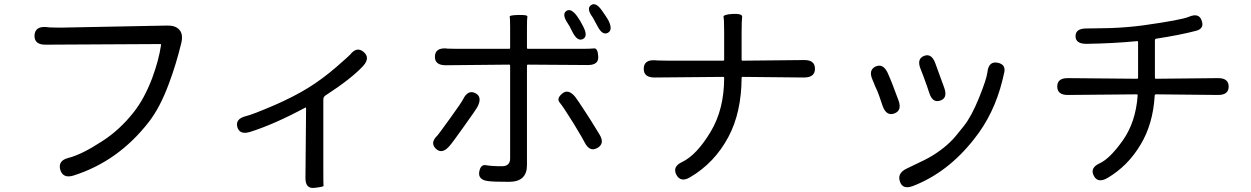

<svg xmlns="http://www.w3.org/2000/svg" viewBox="-20 -832 6020 924"><path d="M333 13Q283 28 270 -15Q258 -59 309 -72Q373 -88 471 -152Q557 -207 625 -294Q675 -358 712 -455Q744 -541 755 -615Q756 -620 751 -620L198 -617Q145 -617 146 -661Q148 -705 200 -702L220 -700Q245 -699 270 -699L784 -709Q824 -710 843 -689Q862 -668 853 -627Q827 -520 793 -430Q751 -316 697 -246Q549 -55 333 13Z M1494 72Q1449 78 1450 23L1453 -311Q1453 -316 1449 -314Q1298 -233 1183 -197Q1133 -182 1122 -221Q1112 -260 1163 -273Q1194 -280 1301 -326Q1393 -366 1462 -408.5Q1531 -451 1598 -509Q1660 -563 1665 -569Q1697 -610 1730 -582Q1763 -554 1728 -515Q1672 -454 1547 -373Q1536 -366 1536 -353V-10Q1536 58 1537 62.5Q1538 67 1494 72Z M2430 43Q2358 43 2333 40Q2281 35 2286 -3Q2292 -42 2319 -37Q2346 -32 2396 -32Q2435 -32 2435 -70V-516Q2435 -521 2430 -521L2125 -518Q2072 -518 2073 -560Q2074 -602 2127 -599L2132 -598Q2157 -597 2182 -597H2430Q2435 -597 2435 -602V-700Q2435 -745 2433 -752Q2431 -759 2476 -760Q2520 -761 2518 -752Q2516 -743 2516 -699V-602Q2516 -597 2521 -597H2780Q2820 -597 2838.5 -599Q2857 -601 2859 -560Q2862 -519 2809 -519L2521 -521Q2516 -521 2516 -516V-37Q2516 43 2430 43ZM2141 -127Q2106 -88 2077 -117Q2048 -145 2086 -181Q2090 -185 2146 -262.5Q2202 -340 2209 -355Q2232 -401 2267 -384Q2302 -367 2279 -320Q2272 -306 2211 -221Q2156 -143 2141 -127ZM2855 -120Q2818 -99 2794 -146Q2787 -161 2741 -237Q2690 -319 2673.5 -338.5Q2657 -358 2686 -382Q2715 -406 2748 -366Q2757 -355 2796 -295Q2811 -273 2825 -250L2865 -185Q2892 -141 2855 -120ZM2785 -644Q2759 -631 2735 -678Q2719 -711 2712 -720Q2683 -763 2705 -779Q2728 -795 2758 -753Q2772 -734 2787 -704Q2811 -657 2785 -644ZM2905 -674Q2879 -660 2855 -707Q2835 -745 2832 -749Q2801 -791 2824 -807Q2847 -824 2877 -781Q2901 -747 2908 -734Q2931 -687 2905 -674Z M3301 21Q3256 48 3235 9Q3215 -30 3262 -52Q3333 -86 3400 -198Q3465 -306 3465 -457Q3465 -462 3460 -462L3130 -459Q3077 -459 3078 -502Q3079 -545 3132 -542L3145 -541Q3170 -540 3195 -540H3460Q3465 -540 3465 -545V-675Q3465 -738 3462 -750Q3459 -762 3506 -765Q3554 -767 3551.5 -750.5Q3549 -734 3549 -674V-545Q3549 -540 3554 -540L3849 -543Q3902 -544 3902 -501Q3902 -459 3849 -459L3554 -462Q3549 -462 3549 -457Q3548 -291 3486 -174Q3419 -48 3301 21Z M4374 63Q4324 82 4311 42Q4297 2 4342 -20L4429 -62Q4451 -73 4472 -86Q4542 -130 4585 -184Q4601 -205 4618 -225Q4655 -271 4691.5 -361Q4728 -451 4732 -485Q4738 -539 4782 -530Q4825 -521 4811 -475Q4810 -470 4804 -445Q4764 -283 4668 -163Q4542 -2 4374 63ZM4284 -286Q4246 -272 4228 -321L4212 -368Q4204 -392 4193 -414L4179 -448Q4158 -495 4194 -512Q4230 -528 4252 -481Q4270 -442 4304 -349Q4322 -300 4284 -286ZM4505 -348Q4468 -335 4452 -385L4441 -418Q4433 -442 4424 -465L4410 -501Q4391 -549 4427 -563Q4463 -577 4481 -528L4524 -410Q4542 -360 4505 -348Z M5309 25Q5263 51 5244 14Q5224 -24 5272 -46Q5322 -69 5384 -157Q5446 -245 5455 -373Q5455 -378 5450 -378L5121 -375Q5068 -374 5068 -416Q5068 -457 5121 -456L5452 -453Q5457 -453 5457 -458V-630Q5457 -635 5452 -634Q5338 -623 5208 -621Q5156 -621 5156 -658Q5156 -695 5208 -695L5276 -696Q5302 -696 5328 -697Q5406 -700 5482 -710Q5666 -736 5701 -751Q5750 -772 5763 -733Q5777 -695 5737 -684Q5657 -663 5545 -646Q5538 -645 5538 -638V-458Q5538 -453 5543 -453L5840 -456Q5893 -457 5893 -415Q5893 -374 5840 -375L5543 -378Q5537 -378 5537 -372Q5529 -235 5469 -136Q5408 -33 5309 25Z"/></svg>

Font: Resource Han Rounded KR
Style: Regular
Weight: 400
Designer: Cyano Hao (round all glyphs); Ryoko NISHIZUKA 西塚涼子 (kana, bopomofo & ideographs); Paul D. Hunt (Latin, Greek & Cyrillic)
Foundry: Cyano Hao
Version: 0.990